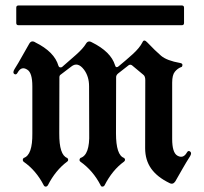

<svg xmlns="http://www.w3.org/2000/svg" viewBox="-20 -672 749 704"><path d="M47.4 -651.9H647Q654.8 -651.9 654.8 -643.6V-587.9Q654.8 -579.6 647 -579.6H47.4Q39.6 -579.6 39.6 -587.9V-643.6Q39.6 -651.9 47.4 -651.9ZM197.8 -390.1 197.3 -183.1Q196.8 -103.5 226.6 -92.8Q230 -89.8 230 -85.9Q230 -82 226.6 -79.6Q183.6 -47.9 155.3 7.8Q152.3 12.2 147.7 12.2Q143.1 12.2 140.6 7.8Q112.3 -47.4 66.4 -79.1Q63.5 -82 63.5 -85.9Q63.5 -89.8 66.9 -92.8Q99.6 -103.5 98.6 -183.1V-355.5Q98.6 -405.3 80.1 -416.5Q58.6 -430.7 44.9 -406.2Q39.6 -396 32.5 -400.6Q25.4 -405.3 33.2 -418.5Q47.4 -440.9 60.3 -464.4Q73.2 -487.8 86.9 -511.2Q94.7 -525.4 108.9 -517.1L109.4 -516.6Q179.7 -481.9 194.3 -430.7Q195.8 -425.8 199.7 -425.3Q203.6 -423.8 207.5 -426.3Q231.4 -446.8 258.1 -470.5Q284.7 -494.1 294.9 -511.2Q302.7 -524.9 316.4 -517.1Q386.7 -482.4 401.9 -432.6Q403.8 -425.8 407.7 -425.8Q411.6 -425.8 414.6 -428.7Q440.9 -450.2 466.6 -473.4Q492.2 -496.6 502.4 -517.1Q507.8 -529.8 520 -516.6Q549.3 -485.8 570.3 -467.8Q591.3 -449.7 641.1 -440.9Q648.4 -439.5 648.9 -434.6Q648.9 -426.3 643.6 -425.8Q630.9 -420.9 621.1 -408.9Q611.3 -397 611.3 -369.1V-162.6Q611.3 -112.8 629.9 -101.6Q651.4 -88.9 665 -112.3Q669.9 -121.6 677 -116.5Q684.1 -111.3 677.2 -99.6Q662.6 -76.7 649.4 -53.5Q636.2 -30.3 623 -7.3Q614.3 6.3 601.1 -1Q556.6 -22.5 534.4 -53.7Q512.2 -85 512.2 -128.4L512.7 -378.4Q512.7 -393.1 504.9 -398.4L463.9 -432.6Q458 -436.5 452.1 -433.1Q420.4 -408.7 413.1 -402.6Q405.8 -396.5 405.8 -389.2L405.3 -183.1Q405.3 -103 435.1 -92.8Q438.5 -89.4 438.5 -86.2Q438.5 -83 435.1 -79.6Q392.1 -48.8 363.3 7.8Q360.4 12.2 355.5 12.2Q350.6 12.2 349.1 7.8Q321.3 -46.4 274.9 -79.1Q271.5 -81.5 271.5 -85.4Q271.5 -89.4 274.9 -92.8Q309.6 -103.5 307.1 -183.1L306.6 -355.5Q306.6 -391.6 288.1 -416.5Q265.1 -446.8 241.7 -428.2L200.7 -397L198.7 -394Z"/></svg>

Font: Bertholdr Mainzer Fraktur
Style: Regular
Weight: 400
Designer: Peter Wiegel, original typeface by Carl Albert Fahrenwaldt 1901
Foundry: Peter Wiegel
Version: Version 1.000 2010 initial release